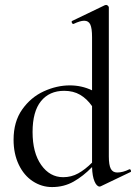

<svg xmlns="http://www.w3.org/2000/svg" viewBox="-20 -745 552 778"><path d="M506 -59Q509 -59 510.5 -54Q512 -49 509 -48L390 9Q386 11 384 11Q372 11 363 -10Q354 -31 353 -68Q317 -31 278 -9Q239 13 191 13Q149 13 113 -10.5Q77 -34 56 -78Q35 -122 35 -179Q35 -252 70 -301.5Q105 -351 157.5 -375Q210 -399 263 -399Q311 -399 353 -379V-595Q353 -630 346 -645.5Q339 -661 321 -661Q305 -661 278 -648H277Q273 -648 271 -653Q269 -658 272 -660L405 -724L410 -725Q414 -725 417.5 -721.5Q421 -718 421 -715V-111Q421 -76 429 -61Q437 -46 455 -46Q478 -46 504 -59ZM353 -86V-315Q332 -345 304.5 -361Q277 -377 240 -377Q180 -377 146 -335Q112 -293 112 -210Q112 -126 147 -76.5Q182 -27 236 -27Q269 -27 297 -42.5Q325 -58 353 -86Z"/></svg>

Font: Cormorant Infant Medium
Style: Regular
Weight: 500
Designer: Christian Thalmann (Catharsis Fonts)
Version: Version 3.000